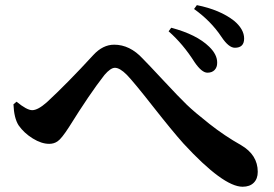

<svg xmlns="http://www.w3.org/2000/svg" viewBox="-20 -750 1040 730"><path d="M768.6 -473.6Q747.1 -473.6 719.7 -513.7Q675.8 -583 621.1 -630.9L630.9 -644.5Q727.5 -619.1 775.4 -572.3Q806.6 -542 805.7 -510.7Q805.7 -494.1 795.9 -483.9Q786.1 -473.6 768.6 -473.6ZM873 -568.4Q849.6 -568.4 822.3 -609.4Q782.2 -669.9 717.8 -715.8L728.5 -730.5Q816.4 -712.9 870.1 -670.9Q908.2 -638.7 908.2 -603.5Q908.2 -568.4 873 -568.4ZM50.8 -273.4Q33.2 -300.8 31.2 -353.5L43 -363.3Q82 -331.1 102.5 -331.1Q124 -331.1 158.2 -361.3Q235.4 -432.6 335 -541Q371.1 -580.1 414.1 -580.1Q473.6 -580.1 522.5 -527.3Q542 -507.8 601.6 -443.8Q661.1 -379.9 689.9 -352.1Q718.8 -324.2 776.4 -278.8Q834 -233.4 896.5 -198.2Q960 -161.1 960 -96.7Q960 -70.3 944.8 -55.2Q929.7 -40 902.3 -40Q829.1 -40 677.7 -204.1Q634.8 -252 562 -344.7Q489.3 -437.5 461.9 -465.8Q435.5 -492.2 417 -492.2Q400.4 -492.2 377 -464.8Q321.3 -393.6 242.2 -266.6Q213.9 -222.7 199.2 -212.9Q185.5 -203.1 167 -203.1Q137.7 -203.1 104.5 -223.6Q71.3 -244.1 50.8 -273.4Z"/></svg>

Font: GenYoMin TW TTF Bold
Style: Regular
Weight: 700
Version: Version 1.300